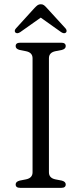

<svg xmlns="http://www.w3.org/2000/svg" viewBox="-20 -906 393 926"><path d="M216 -75Q216 -47.5 247 -41L278 -35Q297 -30 297 -16.5Q297 0 275.5 0H77.5Q55.5 0 55.5 -16.5Q55.5 -30 75 -35L105.5 -41Q137 -47.5 137 -75V-625Q137 -652.5 105.5 -659L75 -665Q55.5 -670 55.5 -683.5Q55.5 -700 77.5 -700H275.5Q297 -700 297 -683.5Q297 -670 278 -665L247 -659Q216 -652.5 216 -625ZM297.5 -748.5Q289 -742 275 -751L176.5 -821L77.5 -751Q63.5 -742 55 -748.5Q51.5 -751 51.2 -756.8Q51 -762.5 56.5 -768.5L146.5 -867.5Q154.5 -876 161 -880.8Q167.5 -885.5 177 -885.5Q186 -885.5 192.2 -880.8Q198.5 -876 206 -867.5L296.5 -768.5Q301.5 -762.5 301.2 -756.8Q301 -751 297.5 -748.5Z"/></svg>

Font: Fraunces 9pt S050 Light
Style: Regular
Weight: 300
Version: Version 1.000; ttfautohint (v1.8.3)